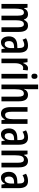

<svg xmlns="http://www.w3.org/2000/svg" viewBox="1563 -2363 810 3976"><g transform="rotate(90 1968.0 -375.0)"><path d="M511 -550Q641 -550 641 -360V0H545V-338Q545 -405 529 -435Q513 -465 482 -465Q436 -465 417.5 -421Q399 -377 399 -290V0H304V-341Q304 -407 288.5 -436Q273 -465 241 -465Q190 -465 174 -413.5Q158 -362 158 -275V0H62V-540H138L149 -468H155Q187 -550 273 -550Q320 -550 347 -526.5Q374 -503 384 -466H391Q410 -509 438.5 -529.5Q467 -550 511 -550Z M924 -550Q1001 -550 1036 -501.5Q1071 -453 1071 -362V0H999L984 -74H982Q960 -32 929.5 -11Q899 10 855 10Q813 10 786 -13Q759 -36 746 -73Q733 -110 733 -153Q733 -235 779.5 -279Q826 -323 912 -327L975 -330V-361Q975 -418 959 -445Q943 -472 906 -472Q862 -472 802 -437L773 -509Q840 -550 924 -550ZM931 -260Q831 -254 831 -156Q831 -67 891 -67Q930 -67 953 -105Q976 -143 976 -209V-263Z M1393 -550Q1416 -550 1439 -543L1427 -443Q1410 -450 1385 -450Q1341 -450 1314.5 -402Q1288 -354 1289 -280V0H1193V-540H1267L1281 -449H1286Q1303 -493 1330 -521.5Q1357 -550 1393 -550Z M1560 -746Q1613 -746 1613 -683Q1613 -621 1560 -621Q1505 -621 1505 -683Q1505 -746 1560 -746ZM1606 -540V0H1510V-540Z M1827 -559Q1827 -509 1820 -469H1826Q1841 -508 1872 -529Q1903 -550 1942 -550Q2012 -550 2045 -502Q2078 -454 2078 -363V0H1982V-341Q1982 -406 1967.5 -435Q1953 -464 1919 -464Q1869 -464 1848 -418Q1827 -372 1827 -274V0H1731V-760H1827Z M2545 -540V0H2469L2458 -71H2452Q2415 10 2334 10Q2262 10 2230 -43.5Q2198 -97 2198 -188V-540H2294V-210Q2294 -76 2356 -76Q2409 -76 2429 -120.5Q2449 -165 2449 -256V-540Z M2830 -550Q2907 -550 2942 -501.5Q2977 -453 2977 -362V0H2905L2890 -74H2888Q2866 -32 2835.5 -11Q2805 10 2761 10Q2719 10 2692 -13Q2665 -36 2652 -73Q2639 -110 2639 -153Q2639 -235 2685.5 -279Q2732 -323 2818 -327L2881 -330V-361Q2881 -418 2865 -445Q2849 -472 2812 -472Q2768 -472 2708 -437L2679 -509Q2746 -550 2830 -550ZM2837 -260Q2737 -254 2737 -156Q2737 -67 2797 -67Q2836 -67 2859 -105Q2882 -143 2882 -209V-263Z M3311 -550Q3446 -550 3446 -363V0H3350V-341Q3350 -402 3335.5 -433.5Q3321 -465 3286 -465Q3236 -465 3215.5 -420.5Q3195 -376 3195 -274V0H3099V-540H3175L3186 -468H3192Q3209 -507 3240.5 -528.5Q3272 -550 3311 -550Z M3729 -550Q3806 -550 3841 -501.5Q3876 -453 3876 -362V0H3804L3789 -74H3787Q3765 -32 3734.5 -11Q3704 10 3660 10Q3618 10 3591 -13Q3564 -36 3551 -73Q3538 -110 3538 -153Q3538 -235 3584.5 -279Q3631 -323 3717 -327L3780 -330V-361Q3780 -418 3764 -445Q3748 -472 3711 -472Q3667 -472 3607 -437L3578 -509Q3645 -550 3729 -550ZM3736 -260Q3636 -254 3636 -156Q3636 -67 3696 -67Q3735 -67 3758 -105Q3781 -143 3781 -209V-263Z"/></g></svg>

Font: Noto Sans Lao UI ExtCond Med
Style: Regular
Weight: 500
Width: 2
Designer: Monotype Design Team
Foundry: Monotype Imaging Inc.
Version: Version 2.000; ttfautohint (v1.8.4.7-5d5b)